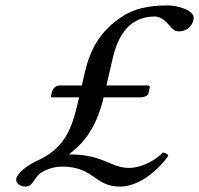

<svg xmlns="http://www.w3.org/2000/svg" viewBox="-20 -678 736 710"><path d="M173.4 -318H272.4L267.8 -298C245.4 -201 218.3 -127 111.7 -81C79 -65 44.8 -38 40.2 -18C36.2 -1 54.2 12 74.2 12C97.2 12 100 -6.1 120.9 -30C133.2 -44 171.3 -62 208.3 -62C328.3 -62 328.2 12 424.2 12C493.2 12 563.9 -47 602.5 -102C600.2 -109 591.1 -113 582.3 -114C545.5 -76 491.2 -57 459.2 -57C385.2 -57 366.7 -107 234.7 -107C278.6 -141 333.1 -191 363.4 -318H499.4C511.4 -318 526.6 -323 528.6 -332L534 -355C534.9 -359 531.6 -362 526.6 -362H373.6L396.9 -463C423 -576 480.4 -617 553.4 -617C576.4 -617 597.4 -595 608.4 -582C618.6 -570 625.7 -562 641.7 -562C667.7 -562 689.4 -578 695.7 -605C704.4 -643 627.9 -658 602.9 -658C528.9 -658 475.1 -646 429 -615C352.3 -563.5 314.4 -500 293.4 -409L282.6 -362H202.6C183.6 -362 174.3 -348 172.3 -339L169 -325C167.9 -320 168.4 -318 173.4 -318Z"/></svg>

Font: Linux Libertine Mono O
Style: Mono Oblique
Weight: 400
Italic angle: -13°
Designer: Philipp H. Poll
Foundry: Philipp H. Poll
Version: Version 5.1.7